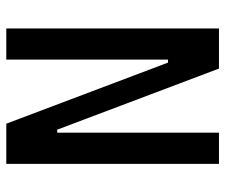

<svg xmlns="http://www.w3.org/2000/svg" viewBox="-74 -660 733 626"><g transform="rotate(90 293.0 -346.5)"><path d="M382.8 0 183.6 -527.3H173.8V0H72.3V-693.4H203.1L402.3 -166H412.1V-693.4H513.7V0Z"/></g></svg>

Font: CaskaydiaCove NFP
Style: Regular
Weight: 400
Designer: Aaron Bell
Foundry: Saja Typeworks
Version: Version 2111.001; VTT 6.35;Nerd Fonts 3.1.1